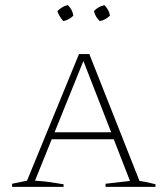

<svg xmlns="http://www.w3.org/2000/svg" viewBox="-20 -726 651 746"><path d="M522 -23Q534 -21 540.5 -20Q547 -19 556 -17Q565 -15 584 -10V0H390V-12L485 -23L422 -185H181L116 -24Q148 -22 173.5 -18.5Q199 -15 227 -10V0H27V-12L85 -24L287 -516H327ZM192 -212H412L304 -489ZM244 -706Q262 -688 265 -665Q258 -658 247.5 -652Q237 -646 226 -644Q219 -652 212.5 -662Q206 -672 203 -683Q211 -691 221.5 -697.5Q232 -704 244 -706ZM386 -706Q394 -698 400 -687Q406 -676 407 -665Q400 -658 389.5 -652Q379 -646 368 -644Q351 -659 345 -683Q362 -701 386 -706Z"/></svg>

Font: Piazzolla SC Thin
Style: Regular
Weight: 100
Designer: Juan Pablo del Peral
Foundry: Huerta Tipografica
Version: Version 1.330